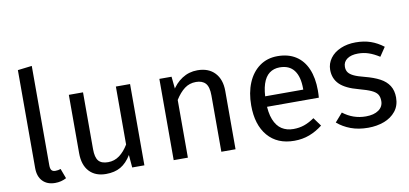

<svg xmlns="http://www.w3.org/2000/svg" viewBox="-71 -982 2614 1226"><g transform="rotate(-10 1236.5 -369.0)"><path d="M200 12Q149 12 119.5 -18.5Q90 -49 90 -104V-739L182 -750V-106Q182 -84 189.5 -74Q197 -64 215 -64Q234 -64 249 -70L273 -6Q240 12 200 12Z M780 -527V0H701L694 -82Q664 -33 625 -10.5Q586 12 530 12Q461 12 422 -30Q383 -72 383 -149V-527H475V-159Q475 -105 494 -82.5Q513 -60 556 -60Q597 -60 629.5 -84Q662 -108 688 -151V-527Z M1218 -539Q1290 -539 1330.5 -496Q1371 -453 1371 -378V0H1279V-365Q1279 -421 1258 -444Q1237 -467 1196 -467Q1154 -467 1122 -443Q1090 -419 1062 -374L1046 -432Q1074 -481 1118.5 -510Q1163 -539 1218 -539ZM1049 -527 1062 -398V0H970V-527Z M1737 -539Q1807 -539 1855.5 -508Q1904 -477 1929 -418.5Q1954 -360 1954 -279Q1954 -256 1952 -232H1600V-300H1863V-306Q1863 -384 1832 -425Q1801 -466 1739 -466Q1700 -466 1672 -445Q1644 -424 1629.5 -379.5Q1615 -335 1615 -265Q1615 -194 1633 -149Q1651 -104 1683 -83.5Q1715 -63 1758 -63Q1796 -63 1828 -74Q1860 -85 1895 -109L1935 -54Q1894 -22 1849 -5Q1804 12 1751 12Q1641 12 1579.5 -60Q1518 -132 1518 -258Q1518 -340 1544.5 -403.5Q1571 -467 1620.5 -503Q1670 -539 1737 -539Z M2244 -539Q2298 -539 2341 -524Q2384 -509 2423 -479L2384 -421Q2348 -444 2315.5 -455Q2283 -466 2247 -466Q2202 -466 2176 -447.5Q2150 -429 2150 -397Q2150 -375 2160.5 -360.5Q2171 -346 2195 -334.5Q2219 -323 2263 -312Q2321 -297 2359.5 -276.5Q2398 -256 2418 -224.5Q2438 -193 2438 -148Q2438 -95 2409 -59Q2380 -23 2333 -5.5Q2286 12 2230 12Q2167 12 2117.5 -6.5Q2068 -25 2031 -57L2080 -113Q2112 -88 2149 -75Q2186 -62 2228 -62Q2280 -62 2310.5 -83.5Q2341 -105 2341 -142Q2341 -169 2330 -185.5Q2319 -202 2292 -214.5Q2265 -227 2213 -241Q2129 -263 2091.5 -300Q2054 -337 2054 -394Q2054 -435 2078.5 -468.5Q2103 -502 2146.5 -520.5Q2190 -539 2244 -539Z"/></g></svg>

Font: Firava
Style: Regular
Weight: 400
Designer: Carrois Corporate & Edenspiekermann AG
Foundry: Greg Finn Gibson
Version: Version 5.000